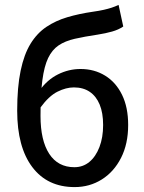

<svg xmlns="http://www.w3.org/2000/svg" viewBox="-20 -750 588 782"><path d="M284 12Q173 12 111.5 -69.5Q50 -151 50 -299Q50 -395 64 -462Q78 -529 104.5 -572Q131 -615 169 -640.5Q207 -666 254.5 -680Q302 -694 357 -702Q385 -706 402.5 -710Q420 -714 434 -718.5Q448 -723 463 -730L482 -642Q463 -629 436.5 -621.5Q410 -614 378 -609Q324 -601 284.5 -592Q245 -583 218.5 -565Q192 -547 176 -513.5Q160 -480 152.5 -423Q145 -366 145 -278Q145 -178 180.5 -123.5Q216 -69 283 -69Q318 -69 344 -90.5Q370 -112 385 -151Q400 -190 400 -241Q400 -290 386 -324Q372 -358 345.5 -376Q319 -394 281 -394Q249 -394 214 -376.5Q179 -359 144 -311L141 -381Q172 -425 216 -447Q260 -469 308 -469Q364 -469 408 -442Q452 -415 477 -364Q502 -313 502 -241Q502 -164 473 -107Q444 -50 394.5 -19Q345 12 284 12Z"/></svg>

Font: Source Sans 3 Medium
Style: Regular
Weight: 500
Designer: Paul D. Hunt
Foundry: Adobe
Version: Version 3.052;hotconv 1.1.0;makeotfexe 2.6.0